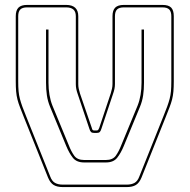

<svg xmlns="http://www.w3.org/2000/svg" viewBox="-20 -750 770 780"><path d="M555 -29Q546 -7 532 1.5Q518 10 495 10H235Q212 10 198 1.5Q184 -7 175 -29L77 -274Q68 -297 61.5 -313.5Q55 -330 51 -345.5Q47 -361 45.5 -378.5Q44 -396 44 -420V-684Q44 -708 55 -719Q66 -730 90 -730H249Q273 -730 285.5 -718.5Q298 -707 298 -684V-408Q298 -398 300 -389Q302 -380 305 -370L353 -230Q354 -225 356 -222.5Q358 -220 362 -220H373Q377 -220 379 -222.5Q381 -225 383 -230L430 -371Q433 -381 435 -390Q437 -399 437 -409V-684Q437 -708 448 -719Q459 -730 483 -730H640Q665 -730 675.5 -719Q686 -708 686 -684V-420Q686 -396 684.5 -378.5Q683 -361 679 -345.5Q675 -330 668.5 -313.5Q662 -297 653 -274ZM495 0Q514 0 526.5 -7Q539 -14 546 -33L644 -278Q653 -300 659 -316.5Q665 -333 669 -348Q673 -363 674.5 -379.5Q676 -396 676 -420V-684Q676 -703 667.5 -711.5Q659 -720 640 -720H483Q464 -720 455.5 -711.5Q447 -703 447 -684V-409Q447 -399 445 -389Q443 -379 439 -368L392 -227Q389 -217 385 -213.5Q381 -210 373 -210H362Q354 -210 350 -213.5Q346 -217 343 -227L296 -367Q292 -378 290 -388Q288 -398 288 -408V-684Q288 -703 278 -711.5Q268 -720 249 -720H90Q71 -720 62.5 -711.5Q54 -703 54 -684V-420Q54 -396 55.5 -379.5Q57 -363 61 -348Q65 -333 71 -316.5Q77 -300 86 -278L184 -33Q191 -14 203.5 -7Q216 0 235 0ZM167 -630H177V-414Q177 -388 181 -364.5Q185 -341 193 -321L259 -161Q269 -135 281.5 -117.5Q294 -100 322 -100H410Q438 -100 450.5 -117.5Q463 -135 473 -161L539 -321Q547 -341 551 -364.5Q555 -388 555 -414V-630H565V-414Q565 -386 561.5 -362.5Q558 -339 549 -317L483 -157Q471 -128 456 -109Q441 -90 410 -90H322Q291 -90 276 -109Q261 -128 249 -157L183 -317Q174 -339 170.5 -362.5Q167 -386 167 -414Z"/></svg>

Font: Bungee Outline
Style: Regular
Weight: 400
Designer: David Jonathan Ross
Foundry: David Jonathan Ross
Version: Version 1.001;PS 1.0;hotconv 1.0.72;makeotf.lib2.5.5900